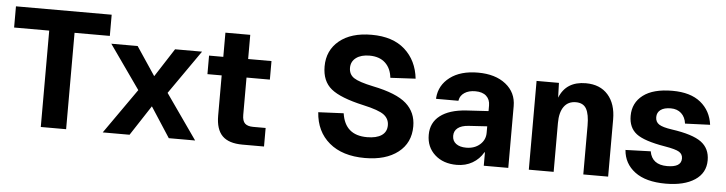

<svg xmlns="http://www.w3.org/2000/svg" viewBox="-46 -932 4365 1155"><g transform="rotate(5 2136.5 -355.0)"><path d="M223 0V-582H11V-710H589V-582H376V0Z M597 0 788 -272 602 -536H761L876 -364L987 -536H1150L965 -271L1155 0H996L878 -182L759 0Z M1441 0Q1358 0 1319 -39Q1280 -78 1280 -161V-404H1194V-516H1280V-662H1430V-516H1571V-404H1430V-179Q1430 -142 1446 -127Q1462 -112 1496 -112H1571V0Z M2181 16Q2045 16 1965.5 -51Q1886 -118 1878 -234L2031 -241Q2050 -110 2183 -110Q2240 -110 2271 -131Q2302 -152 2302 -192Q2302 -231 2270.5 -255Q2239 -279 2144 -300Q2005 -331 1948.5 -377Q1892 -423 1892 -512Q1892 -609 1963 -667.5Q2034 -726 2158 -726Q2286 -726 2359 -660.5Q2432 -595 2444 -486L2292 -478Q2286 -535 2251 -567.5Q2216 -600 2156 -600Q2105 -600 2075 -577.5Q2045 -555 2045 -517Q2045 -477 2076 -456.5Q2107 -436 2193 -418Q2336 -389 2395.5 -336Q2455 -283 2455 -199Q2455 -99 2381 -41.5Q2307 16 2181 16Z M2735 9Q2653 9 2602.5 -37Q2552 -83 2552 -156V-157Q2552 -230 2607 -272.5Q2662 -315 2764 -322L2898 -330V-364Q2898 -400 2875 -421Q2852 -442 2809 -442Q2769 -442 2743.5 -425Q2718 -408 2713 -381L2712 -376H2577V-382Q2583 -459 2646.5 -507Q2710 -555 2815 -555Q2920 -555 2983 -505Q3046 -455 3046 -373V0H2898V-81H2895Q2871 -39 2829.5 -15Q2788 9 2735 9ZM2699 -163Q2699 -133 2721.5 -116Q2744 -99 2783 -99Q2833 -99 2865.5 -127.5Q2898 -156 2898 -199V-238L2786 -231Q2743 -228 2721 -210.5Q2699 -193 2699 -164Z M3170 0V-536H3305L3308 -447Q3348 -548 3467 -548Q3553 -548 3601 -493.5Q3649 -439 3649 -345V0H3499V-295Q3499 -363 3480.5 -396Q3462 -429 3417 -429Q3370 -429 3345 -394Q3320 -359 3320 -295V0Z M3997 12Q3877 12 3811 -37.5Q3745 -87 3739 -169L3891 -174Q3905 -94 3997 -94Q4082 -94 4082 -147Q4082 -173 4060.5 -186.5Q4039 -200 3973 -211Q3847 -232 3799.5 -268.5Q3752 -305 3752 -376Q3752 -455 3813 -501.5Q3874 -548 3990 -548Q4099 -548 4160.5 -498Q4222 -448 4233 -364L4082 -358Q4077 -397 4052.5 -419.5Q4028 -442 3989 -442Q3949 -442 3927.5 -426Q3906 -410 3906 -382Q3906 -353 3928 -338.5Q3950 -324 4006 -316Q4133 -298 4185 -259.5Q4237 -221 4237 -150Q4237 -73 4172.5 -30.5Q4108 12 3997 12Z"/></g></svg>

Font: Txt Sans
Style: Bold
Weight: 700
Designer: Open Source
Foundry: XRLN
Version: Version 1.0